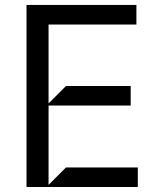

<svg xmlns="http://www.w3.org/2000/svg" viewBox="-20 -747 634 767"><path d="M530.5 0H85.9V-727.3H524.9V-649.1H174V-333.8L243.6 -403.4H502.1V-325.3H174V-8.5L243.6 -78.1H530.5Z"/></svg>

Font: Riot Sans
Style: Regular
Weight: 400
Designer: Rasmus Andersson
Foundry: rsms
Version: Version 4.001